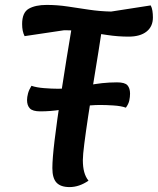

<svg xmlns="http://www.w3.org/2000/svg" viewBox="-20 -735 642 781"><path d="M263 26Q227 26 210 8Q193 -10 193 -51Q193 -89 202 -164Q211 -239 229.5 -361Q248 -483 278 -661L398 -638Q391 -589 380.5 -525Q370 -461 359 -392.5Q348 -324 338.5 -261Q329 -198 323 -151Q317 -104 317 -84Q317 -56 322.5 -35.5Q328 -15 340 0Q302 26 263 26ZM503 -586Q460 -586 417 -592.5Q374 -599 330.5 -605.5Q287 -612 241 -612L80 -588Q75 -598 72.5 -610Q70 -622 70 -637Q70 -684 97 -699.5Q124 -715 170 -715Q213 -715 256 -708.5Q299 -702 342.5 -695.5Q386 -689 432 -688L593 -713Q598 -704 600 -691Q602 -678 602 -664Q602 -627 576 -606.5Q550 -586 503 -586ZM144 -282Q113 -282 101.5 -294Q90 -306 90 -328Q90 -340 94 -355Q98 -370 108 -386Q128 -379 159.5 -376.5Q191 -374 216 -374Q274 -374 334.5 -387Q395 -400 456 -400Q488 -400 498.5 -388Q509 -376 509 -354Q509 -341 506 -326.5Q503 -312 492 -297Q473 -304 442 -306Q411 -308 388 -308Q349 -308 308.5 -301.5Q268 -295 227 -288.5Q186 -282 144 -282Z"/></svg>

Font: Lemonada
Style: Regular
Weight: 400
Designer: Mohamed Gaber (Arabic), Eduardo Tunni (Latin)
Foundry: Kief Type Foundry
Version: Version 4.005